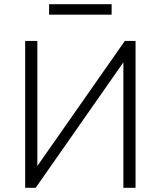

<svg xmlns="http://www.w3.org/2000/svg" viewBox="-20 -895 766 915"><path d="M100 0V-700H158V-104L575 -700H626V0H568V-598L150 0ZM214 -825V-875H512V-825Z"/></svg>

Font: Geologica Cursive Thin
Style: Regular
Weight: 250
Designer: Sindre Bremnes, Frode Helland
Foundry: Monokrom Skriftforlag AS
Version: Version 1.010;gftools[0.9.28]